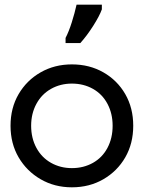

<svg xmlns="http://www.w3.org/2000/svg" viewBox="-20 -783 611 820"><path d="M25 -246Q25 -322 59.5 -381Q94 -440 153.5 -474Q213 -508 287 -508Q362 -508 421.5 -474Q481 -440 515 -381Q549 -322 549 -246Q549 -170 515 -111Q481 -52 421.5 -17.5Q362 17 287 17Q213 17 153.5 -17.5Q94 -52 59.5 -111Q25 -170 25 -246ZM461 -246Q461 -298 439 -339.5Q417 -381 377 -403.5Q337 -426 287 -426Q238 -426 198 -403.5Q158 -381 135.5 -339.5Q113 -298 113 -246Q113 -193 135.5 -151.5Q158 -110 198 -87.5Q238 -65 287 -65Q337 -65 377 -87.5Q417 -110 439 -151.5Q461 -193 461 -246ZM260 -621Q274 -648 286.5 -687.5Q299 -727 307 -763H415V-743Q405 -715 378 -672.5Q351 -630 323 -599H260Z"/></svg>

Font: AtCorfu Sans
Style: AtCorfu Sans Regular
Weight: 400
Designer: Kostas Teopoulos
Foundry: Kostas Teopoulos
Version: Version 1.00 July 8, 2025, initial release